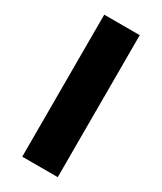

<svg xmlns="http://www.w3.org/2000/svg" viewBox="-244 -960 988 1171"><g transform="rotate(30 250.0 -375.0)"><path d="M125 -875H375V125H125Z"/></g></svg>

Font: Dogica Pixel
Style: Bold
Weight: 700
Designer: Roberto Mocci
Version: Version 001.000